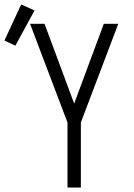

<svg xmlns="http://www.w3.org/2000/svg" viewBox="-83 -842 603 862"><path d="M220 0V-292L52 -735H117L250 -377L383 -735H448L280 -292V0ZM-14 -637 -63 -660 12 -822 72 -795Z"/></svg>

Font: Iosevka SS04 Light
Style: Regular
Weight: 300
Monospace: yes
Designer: Belleve Invis
Foundry: Belleve Invis
Version: Version 19.0.0; ttfautohint (v1.8.4)